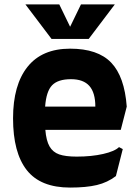

<svg xmlns="http://www.w3.org/2000/svg" viewBox="-20 -836 622 868"><path d="M39 -301Q39 -452 104.5 -534Q170 -616 297 -616Q422 -616 482.5 -553Q543 -490 553 -354L526 -249H185Q189 -200 204 -174Q219 -148 247.5 -138Q276 -128 327 -128Q394 -128 446.5 -140Q499 -152 518 -171L535 -162L504 -40Q466 -11 418 0.5Q370 12 297 12Q163 12 101 -67Q39 -146 39 -301ZM411 -354Q411 -417 384 -447.5Q357 -478 301 -478Q242 -478 215.5 -450.5Q189 -423 184 -354ZM499 -816 381 -660H213L95 -816H248L297 -715L346 -816Z"/></svg>

Font: Farro
Style: Bold
Weight: 700
Designer: Aceler Chua
Foundry: Grayscale Limited
Version: Version 1.101